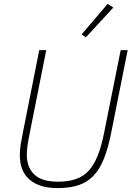

<svg xmlns="http://www.w3.org/2000/svg" viewBox="-20 -956 683 988"><path d="M218 -698 133 -271Q125 -231 121.5 -206Q118 -181 118 -160Q118 -94 157 -57.5Q196 -21 277 -21Q330 -21 369 -34Q408 -47 435.5 -76.5Q463 -106 482.5 -154.5Q502 -203 516 -274L601 -698H637L552 -272Q536 -192 514 -137.5Q492 -83 459.5 -50Q427 -17 382 -2.5Q337 12 275 12Q184 12 133 -31Q82 -74 82 -158Q82 -184 86.5 -212.5Q91 -241 99 -280L182 -698ZM422 -764 400 -779 534 -936 563 -917Z"/></svg>

Font: IBM Plex Sans ExtLt
Style: Italic
Weight: 200
Italic angle: -11°
Designer: Mike Abbink, Paul van der Laan, Pieter van Rosmalen
Foundry: Bold Monday
Version: Version 3.005